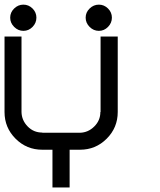

<svg xmlns="http://www.w3.org/2000/svg" viewBox="-20 -828 707 848"><path d="M375.8 -790.4Q393.3 -807.5 416.7 -807.5Q440 -807.5 457.1 -790.4Q474.2 -773.3 474.2 -750Q474.2 -726.7 457.1 -709.2Q440 -691.7 416.7 -691.7Q393.3 -691.7 375.8 -709.2Q358.3 -726.7 358.3 -750Q358.3 -773.3 375.8 -790.4ZM42.5 -790.4Q60 -807.5 83.3 -807.5Q106.7 -807.5 123.8 -790.4Q140.8 -773.3 140.8 -750Q140.8 -726.7 123.8 -709.2Q106.7 -691.7 83.3 -691.7Q60 -691.7 42.5 -709.2Q25 -726.7 25 -750Q25 -773.3 42.5 -790.4ZM333.3 -241.7Q369.2 -242.5 396.2 -269.2Q423.3 -295.8 423.3 -333.3H424.2V-666.7H500V-333.3Q500 -264.2 451.2 -215.4Q402.5 -166.7 333.3 -166.7H287.5V0H211.7V-166.7H166.7Q97.5 -166.7 48.8 -215.4Q0 -264.2 0 -333.3V-666.7H75V-333.3Q75.8 -296.7 102.1 -269.6Q128.3 -242.5 166.7 -242.5V-241.7Z"/></svg>

Font: 0xA000-Mono
Style: Mono
Weight: 400
Version: Version 0.1